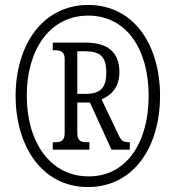

<svg xmlns="http://www.w3.org/2000/svg" viewBox="-20 -745 709 775"><path d="M335 10C519 10 626 -151 626 -358C626 -563 521 -725 336 -725C152 -725 43 -563 43 -358C43 -156 149 10 335 10ZM338 -33C183 -33 88 -171 88 -359C88 -543 180 -682 336 -682C491 -682 580 -546 580 -358C580 -171 492 -33 338 -33ZM193 -141H341V-171H330C310 -171 292 -175 292 -206V-331H343L430 -141H504V-171C478 -171 471 -175 460 -197L390 -344C426 -359 462 -390 462 -454C462 -533 416 -573 326 -573H193V-542H203C223 -542 241 -538 241 -507V-206C241 -175 223 -171 203 -171H193ZM325 -366H292V-538H323C385 -538 409 -516 409 -453C409 -394 389 -366 325 -366Z"/></svg>

Font: Noto Serif Armenian ExtraCondensed
Style: Regular
Weight: 400
Width: 2
Designer: Monotype Design Team
Foundry: Monotype Imaging Inc.
Version: Version 2.008